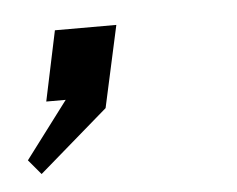

<svg xmlns="http://www.w3.org/2000/svg" viewBox="-35 -117 304 246"><g transform="rotate(-5 117.0 6.0)"><path d="M-6 78 49 5H24L43 -85H122L99 20L10 97Z"/></g></svg>

Font: Quattrocento Sans
Style: Italic
Weight: 400
Designer: Pablo Impallari
Foundry: Pablo Impallari, Igino Marini, Brenda Gallo
Version: Version 2.000